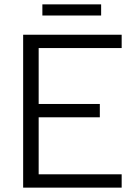

<svg xmlns="http://www.w3.org/2000/svg" viewBox="-20 -859 617 879"><path d="M443 -839H174V-788H443ZM537 -639V-700H86V0H537V-61H157V-322H437V-383H157V-639Z"/></svg>

Font: Arthouse Owned
Style: Regular
Weight: 400
Designer: Jeremy Tribby
Foundry: Tribby Type
Version: Version 1.000;PS 001.000;hotconv 1.0.88;makeotf.lib2.5.64775